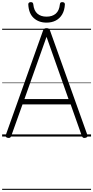

<svg xmlns="http://www.w3.org/2000/svg" viewBox="-20 -1279 873 1799"><path d="M54 13Q39 10 35 3Q31 -4 35 -16L383 -992Q387 -1005 394.5 -1010Q402 -1015 416 -1015Q431 -1015 438 -1010Q445 -1005 449 -992L798 -16Q802 -4 797.5 3Q793 10 778 13Q764 15 757.5 10.5Q751 6 745 -10L642 -301H191L87 -10Q82 5 75.5 10Q69 15 54 13ZM209 -351H622L416 -934ZM416 -1067Q343 -1067 296 -1110Q249 -1153 245 -1238Q245 -1248 251 -1253.5Q257 -1259 269 -1259Q281 -1259 286 -1253.5Q291 -1248 292 -1238Q298 -1179 330.5 -1151Q363 -1123 416 -1123Q470 -1123 502.5 -1151Q535 -1179 541 -1238Q542 -1248 546.5 -1253.5Q551 -1259 563 -1259Q576 -1259 582 -1253.5Q588 -1248 588 -1238Q585 -1182 562.5 -1144Q540 -1106 502.5 -1086.5Q465 -1067 416 -1067ZM0 490H833V500H0ZM0 -20H833V0H0ZM0 -505H833V-500H0ZM0 -1010H833V-1000H0Z"/></svg>

Font: Playwrite NG Modern Guides
Style: Regular
Weight: 400
Designer: Veronika Burian, José Scaglione
Foundry: TypeTogether
Version: Version 1.003